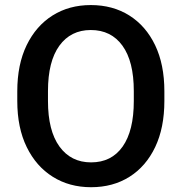

<svg xmlns="http://www.w3.org/2000/svg" viewBox="-20 -741 729 770"><path d="M639.2 -375V-335.9Q639.2 -228.5 602.3 -151.1Q565.4 -73.7 499.3 -32Q433.1 9.8 345.2 9.8Q258.3 9.8 191.7 -32Q125 -73.7 87.2 -151.1Q49.3 -228.5 49.3 -335.9V-375Q49.3 -482.4 86.9 -559.8Q124.5 -637.2 190.9 -679Q257.3 -720.7 344.2 -720.7Q432.1 -720.7 498.5 -679Q564.9 -637.2 602.1 -559.8Q639.2 -482.4 639.2 -375ZM516.6 -335.9V-376Q516.6 -494.6 471.2 -557.6Q425.8 -620.6 344.2 -620.6Q263.7 -620.6 218 -557.6Q172.4 -494.6 172.4 -376V-335.9Q172.4 -216.8 218.5 -153.3Q264.6 -89.8 345.2 -89.8Q427.2 -89.8 471.9 -153.3Q516.6 -216.8 516.6 -335.9Z"/></svg>

Font: Vazirmatn UI Medium
Style: Regular
Weight: 500
Designer: Saber Rastikerdar
Foundry: Saber Rastikerdar
Version: Version 33.003